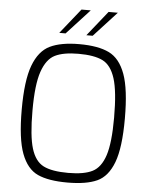

<svg xmlns="http://www.w3.org/2000/svg" viewBox="-61 -976 804 1031"><g transform="rotate(5 341.0 -460.0)"><path d="M63 -363Q63 -520 93.5 -601.5Q124 -683 183 -711.5Q242 -740 341 -740Q443 -740 501.5 -711.5Q560 -683 589.5 -602Q619 -521 619 -363Q619 -206 589 -126.5Q559 -47 501 -20.5Q443 6 341 6Q239 6 181 -20.5Q123 -47 93 -126.5Q63 -206 63 -363ZM561 -363Q561 -505 539 -574Q517 -643 471.5 -665.5Q426 -688 341 -688Q260 -688 214.5 -665.5Q169 -643 145 -573Q121 -503 121 -363Q121 -226 141.5 -159Q162 -92 207.5 -69Q253 -46 341 -46Q426 -46 471.5 -69Q517 -92 539 -159.5Q561 -227 561 -363ZM336 -926H386L262 -791H228ZM482 -926H532L408 -791H374Z"/></g></svg>

Font: Exo Light
Style: Regular
Weight: 300
Designer: Natanael Gama
Foundry: Natanael Gama
Version: Version 1.500; ttfautohint (v1.6)